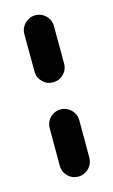

<svg xmlns="http://www.w3.org/2000/svg" viewBox="-89 -557 352 596"><g transform="rotate(-15 87.5 -259.5)"><path d="M87.4 0Q74.4 0 63.5 -6.5Q52.6 -13 46.3 -23.9Q40 -34.8 40 -47.8V-168.1Q40 -181.1 46.3 -192Q52.6 -203 63.5 -209.4Q74.4 -215.9 87.4 -215.9Q100.4 -215.9 111.3 -209.4Q122.2 -203 128.7 -192Q135.2 -181.1 135.2 -168.1V-47.8Q135.2 -34.8 128.7 -23.9Q122.2 -13 111.3 -6.5Q100.4 0 87.4 0ZM87.4 -303Q67.8 -303 53.9 -316.9Q40 -330.7 40 -350.4L39.6 -470.7Q39.6 -483.7 46.1 -494.6Q52.6 -505.6 63.5 -512Q74.4 -518.5 87.4 -518.5Q100.4 -518.5 111.3 -512Q122.2 -505.6 128.5 -494.6Q134.8 -483.7 134.8 -470.7L135.2 -350.4Q135.2 -337.4 128.7 -326.5Q122.2 -315.6 111.3 -309.3Q100.4 -303 87.4 -303Z"/></g></svg>

Font: 26F Galaxy Sans Extra Bold
Style: Regular
Weight: 800
Designer: C₂₉H₂₅N₃O₅
Version: Version 1.100